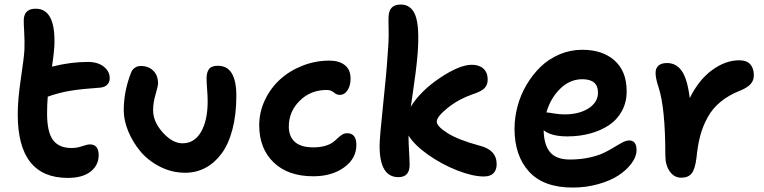

<svg xmlns="http://www.w3.org/2000/svg" viewBox="-20 -780 3408 856"><path d="M282.2 13.2Q59.1 13.2 59.1 -270Q59.1 -336.9 73 -429.4Q86.9 -522 88.9 -558.1Q90.3 -593.8 87.9 -636.5Q85.4 -679.2 85.9 -691.9Q87.9 -741.2 139.2 -741.2Q230.5 -741.2 222.2 -570.8Q220.7 -544.9 211.9 -482.9Q294.4 -503.9 372.1 -503.9Q416 -503.9 442.6 -482.9Q469.2 -461.9 469.2 -431.2Q469.2 -413.1 457.5 -401.9Q445.8 -390.6 425.8 -389.2Q345.7 -383.8 294.7 -375.5Q243.7 -367.2 192.9 -349.1Q189.9 -314.5 189.9 -274.9Q189.9 -190.4 216.6 -155.3Q243.2 -120.1 298.8 -120.1Q322.8 -120.1 346.2 -128.2Q369.6 -136.2 380.9 -136.2Q419.9 -136.2 419.9 -87.9Q419.9 -43.5 384 -15.1Q348.1 13.2 282.2 13.2Z M805.7 -9.8Q746.1 -9.8 693.1 -36.9Q640.1 -64 605.7 -105.5Q571.3 -147 551.5 -195.3Q531.7 -243.7 531.7 -288.1Q531.7 -372.6 564 -455.1Q568.4 -468.8 580.3 -477.3Q592.3 -485.8 607.9 -485.8Q642.1 -485.8 663.3 -464.8Q684.6 -443.8 684.6 -408.2Q684.6 -396 673.6 -359.4Q662.6 -322.8 662.6 -288.1Q662.6 -237.3 705.8 -189.2Q749 -141.1 793.9 -141.1Q846.7 -141.1 876.2 -191.9Q905.8 -242.7 905.8 -328.1Q905.8 -352.5 903.3 -383.3Q900.9 -414.1 900.9 -429.2Q900.9 -458 912.1 -472.4Q923.3 -486.8 951.7 -486.8Q1033.7 -486.8 1033.7 -353Q1033.7 -268.6 1016.1 -202.4Q998.5 -136.2 967.3 -94.5Q936 -52.7 895 -31.2Q854 -9.8 805.7 -9.8Z M1377 5.9Q1263.7 5.9 1199.7 -56.2Q1135.7 -118.2 1135.7 -221.2Q1135.7 -280.3 1161.1 -334Q1186.5 -387.7 1228.8 -426Q1271 -464.4 1328.6 -487.1Q1386.2 -509.8 1448.7 -509.8Q1491.7 -509.8 1517.3 -489.7Q1543 -469.7 1543 -429.2Q1543 -398.4 1529.5 -377.7Q1516.1 -356.9 1493.7 -356.9Q1481.4 -356.9 1468.3 -367.9Q1455.1 -378.9 1436.5 -378.9Q1364.7 -378.9 1316.2 -330.8Q1267.6 -282.7 1267.6 -215.8Q1267.6 -171.9 1294.4 -147.5Q1321.3 -123 1377 -123Q1406.7 -123 1429.2 -129.6Q1451.7 -136.2 1463.6 -145.3Q1475.6 -154.3 1485.1 -163.6Q1494.6 -172.9 1504.9 -179.4Q1515.1 -186 1527.8 -186Q1568.8 -186 1568.8 -133.8Q1568.8 -73.2 1514.2 -33.7Q1459.5 5.9 1377 5.9Z M1756.3 9.8Q1672.4 9.8 1672.4 -128.9Q1672.4 -168 1688 -313Q1703.6 -458 1708.5 -541Q1713.9 -601.1 1712.6 -648.2Q1711.4 -695.3 1712.4 -705.1Q1713.9 -759.8 1766.6 -759.8Q1813.5 -759.8 1832 -711.2Q1850.6 -662.6 1842.3 -544.9Q1838.4 -498 1833 -456.1Q1827.6 -414.1 1820.6 -366.7Q1813.5 -319.3 1811.5 -304.2Q1854.5 -374.5 1941.7 -432.9Q2028.8 -491.2 2083.5 -491.2Q2116.2 -491.2 2135.3 -473.9Q2154.3 -456.5 2154.3 -424.8Q2154.3 -401.4 2139.6 -386.5Q2125 -371.6 2087.4 -359.9Q2024.4 -337.9 1975.8 -298.8Q1927.2 -259.8 1927.2 -237.8Q1927.2 -216.8 1975.3 -186.5Q2023.4 -156.2 2117.2 -130.9Q2194.3 -112.3 2194.3 -47.9Q2194.3 -22 2179.9 -7.6Q2165.5 6.8 2137.2 6.8Q2087.4 6.8 2018.3 -20.3Q1949.2 -47.4 1888.4 -90.3Q1827.6 -133.3 1801.3 -175.8Q1801.3 -147 1803.7 -105.5Q1806.2 -64 1806.2 -44.9Q1806.2 9.8 1756.3 9.8Z M2533.2 56.2Q2403.3 56.2 2338.6 -14.9Q2273.9 -85.9 2273.9 -206.1Q2273.9 -255.9 2287.4 -306.2Q2300.8 -356.4 2327.1 -401.4Q2353.5 -446.3 2389.4 -481.4Q2425.3 -516.6 2473.9 -537.4Q2522.5 -558.1 2576.2 -558.1Q2666.5 -558.1 2720.2 -510Q2773.9 -461.9 2773.9 -373Q2773.9 -324.2 2752.7 -285.2Q2731.4 -246.1 2694.6 -221.7Q2657.7 -197.3 2610.4 -184.6Q2563 -171.9 2509.3 -171.9Q2438 -171.9 2403.8 -199.2Q2404.8 -135.3 2431.9 -102.1Q2459 -68.8 2521 -68.8Q2567.9 -68.8 2607.7 -77.6Q2647.5 -86.4 2672.9 -98.9Q2698.2 -111.3 2718.3 -123.8Q2738.3 -136.2 2755.1 -145Q2772 -153.8 2785.2 -153.8Q2817.9 -153.8 2817.9 -110.8Q2817.9 -82 2796.1 -52.2Q2774.4 -22.5 2737.8 1.7Q2701.2 25.9 2647 41Q2592.8 56.2 2533.2 56.2ZM2576.2 -426.8Q2521 -426.8 2477.8 -384.8Q2434.6 -342.8 2416 -278.8Q2422.4 -278.8 2448.2 -274.4Q2474.1 -270 2496.1 -270Q2562.5 -270 2604.2 -297.1Q2646 -324.2 2646 -367.2Q2646 -426.8 2576.2 -426.8Z M3017.1 12.2Q2985.8 12.2 2966.1 -15.6Q2946.3 -43.5 2946.3 -87.9Q2946.3 -298.8 2916 -391.1Q2902.8 -430.2 2902.8 -455.1Q2902.8 -475.6 2915.5 -487.3Q2928.2 -499 2954.1 -499Q2994.6 -499 3019.5 -463.9Q3044.4 -428.7 3055.2 -342.8Q3095.7 -424.8 3155.3 -468Q3214.8 -511.2 3275.9 -511.2Q3309.1 -511.2 3325 -493.4Q3340.8 -475.6 3340.8 -443.8Q3340.8 -421.9 3327.1 -406Q3313.5 -390.1 3282.2 -377Q3230.5 -356.9 3193.8 -327.1Q3157.2 -297.4 3135.3 -257.6Q3113.3 -217.8 3101.8 -174.6Q3090.3 -131.3 3085 -75.2Q3078.6 -24.9 3063.2 -6.3Q3047.9 12.2 3017.1 12.2Z"/></svg>

Font: Shantell Sans Irregular
Style: Regular
Weight: 600
Designer: Stephen Nixon, Anya Danilova, Shantell Martin
Foundry: Arrow Type
Version: Version 1.006;[9816181b4]